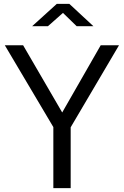

<svg xmlns="http://www.w3.org/2000/svg" viewBox="-20 -977 643 997"><path d="M503 -742 303 -393 100 -742H5L257 -317V0H347V-316L598 -742ZM465 -841 340 -957H275L147 -841H229L307 -910L378 -841Z"/></svg>

Font: Cheyenne Sans
Style: Regular
Weight: 400
Designer: The Public Sans project authors (U.S. Web Design System), Libre Franklin designed by Pablo Impallari and Rodrigo Fuenzal
Foundry: The Cheyenne Sans Project Authors
Version: Version 2.007